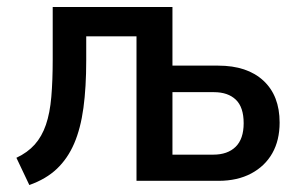

<svg xmlns="http://www.w3.org/2000/svg" viewBox="-20 -518 873 550"><path d="M64 12 27 -66Q59 -81 79.5 -104Q100 -127 111.5 -160.5Q123 -194 127 -240.5Q131 -287 131 -348V-498H474V-330H605Q688 -330 734.5 -287Q781 -244 781 -167Q781 -116 760 -79Q739 -42 699.5 -21Q660 0 606 0H371V-414H227V-345Q227 -268 219 -209Q211 -150 192.5 -107Q174 -64 143 -34.5Q112 -5 64 12ZM474 -75H591Q632 -75 655 -97.5Q678 -120 678 -165Q678 -211 655.5 -232.5Q633 -254 593 -254H474Z"/></svg>

Font: Nunito Sans 7pt Condensed SemiBold
Style: Regular
Weight: 600
Width: 3
Designer: Vernon Adams
Foundry: Vernon Adams
Version: Version 3.101;gftools[0.9.27]